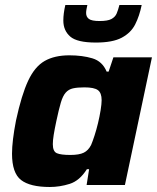

<svg xmlns="http://www.w3.org/2000/svg" viewBox="-20 -739 629 767"><path d="M179 8Q100 8 64 -20Q28 -48 28 -125Q28 -150 32 -183.5Q36 -217 44 -258Q66 -360 92.5 -416.5Q119 -473 158.5 -495.5Q198 -518 257 -518Q309 -518 349 -506Q389 -494 406 -453H414L433 -510H587L479 0H326L336 -63H327Q298 -17 258.5 -4.5Q219 8 179 8ZM261 -120Q296 -120 314.5 -129Q333 -138 344 -160Q350 -174 357.5 -197Q365 -220 371.5 -247Q378 -274 382 -299Q386 -324 386 -339Q386 -368 371 -379Q356 -390 317 -390Q289 -390 271.5 -386Q254 -382 242.5 -369Q231 -356 223 -329Q215 -302 205 -255Q198 -222 194.5 -200Q191 -178 191 -163Q191 -134 207 -127Q223 -120 261 -120ZM363 -569Q288 -569 260.5 -593Q233 -617 233 -657Q233 -671 235 -686.5Q237 -702 241 -719H329Q327 -710 325.5 -702Q324 -694 324 -687Q324 -672 335 -663.5Q346 -655 378 -655Q410 -655 425 -663Q440 -671 446 -685Q452 -699 457 -719H546Q537 -675 520 -641.5Q503 -608 466.5 -588.5Q430 -569 363 -569Z"/></svg>

Font: Saira
Style: Bold Italic
Weight: 700
Italic angle: -12°
Designer: Hector Gatti with collaboration of the Omnibus-Type team
Foundry: Omnibus-Type
Version: Version 1.100; ttfautohint (v1.8.3)